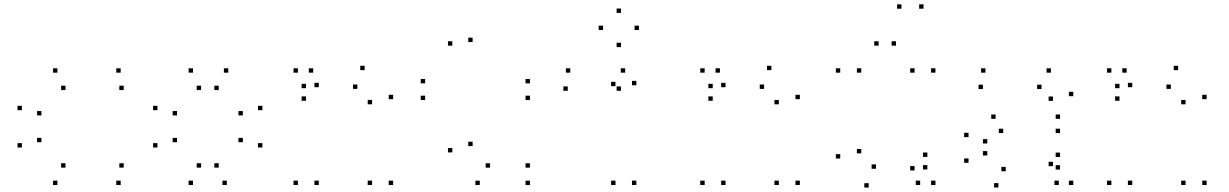

<svg xmlns="http://www.w3.org/2000/svg" viewBox="-20 -836 5620 878"><path d="M531.8 10V-10H511.8V10ZM545.7 -69.5V-89.5H525.7V-69.5ZM279.5 -69.5V-89.5H259.5V-69.5ZM169.5 -185.5V-205.5H149.5V-185.5ZM169.5 -308.2V-328.2H149.5V-308.2ZM279.5 -424.2V-444.2H259.5V-424.2ZM545.7 -424.2V-444.2H525.7V-424.2ZM531.8 -503.7V-523.7H511.8V-503.7ZM242.5 -503.7V-523.7H222.5V-503.7ZM80 -332.2V-352.2H60V-332.2ZM80 -161.5V-181.5H60V-161.5ZM242.5 10V-10H222.5V10Z M1017.2 10V-10H997.2V10ZM1180 -161.5V-181.5H1160V-161.5ZM1180 -332.2V-352.2H1160V-332.2ZM1023.8 -503.7V-523.7H1003.8V-503.7ZM862.5 -503.7V-523.7H842.5V-503.7ZM700 -332.2V-352.2H680V-332.2ZM700 -161.5V-181.5H680V-161.5ZM862.5 10V-10H842.5V10ZM789.5 -185.5V-205.5H769.5V-185.5ZM789.5 -308.2V-328.2H769.5V-308.2ZM899.5 -424.2V-444.2H879.5V-424.2ZM980.2 -424.2V-444.2H960.2V-424.2ZM1090.5 -308.2V-328.2H1070.5V-308.2ZM1090.5 -185.5V-205.5H1070.5V-185.5ZM980.2 -69.5V-89.5H960.2V-69.5ZM899.5 -69.5V-89.5H879.5V-69.5Z M1777.7 10V-10H1757.7V10ZM1777.7 -382.5V-402.5H1757.7V-382.5ZM1647.5 -515.3V-535.3H1627.5V-515.3ZM1379.3 -432.7V-452.7H1359.3V-432.7ZM1379.3 -375.2V-395.2H1359.3V-375.2ZM1614.2 -429.5V-449.5H1594.2V-429.5ZM1681.5 -359V-379H1661.5V-359ZM1681.5 10V-10H1661.5V10ZM1437.8 10V-10H1417.8V10ZM1437.8 -437.2V-457.2H1417.8V-437.2ZM1412.2 -503.7V-523.7H1392.2V-503.7ZM1342.3 -503.7V-523.7H1322.3V-503.7ZM1342.3 10V-10H1322.3V10Z M2403.3 10.2V-9.8H2383.3V10.2ZM2403.3 -69.3V-89.3H2383.3V-69.3ZM2221 -69.3V-89.3H2201V-69.3ZM2141.3 -168V-188H2121.3V-168ZM2141.3 -643.8V-663.8H2121.3V-643.8ZM2048.5 -627.2V-647.2H2028.5V-627.2ZM2048.5 -139V-159H2028.5V-139ZM2174 10.2V-9.8H2154V10.2ZM2403.3 -378.5V-398.5H2383.3V-378.5ZM2403.3 -454.8V-474.8H2383.3V-454.8ZM1924 -454.8V-474.8H1904V-454.8ZM1924 -378.5V-398.5H1904V-378.5Z M2890 10V-10H2870V10ZM2890 -446.2V-466.2H2870V-446.2ZM2838.8 -503.7V-523.7H2818.8V-503.7ZM2587.8 -503.7V-523.7H2567.8V-503.7ZM2576.2 -420.8V-440.8H2556.2V-420.8ZM2819.7 -420.8V-440.8H2799.7V-420.8ZM2794.5 -442V-462H2774.5V-442ZM2794.5 10V-10H2774.5V10ZM2901.8 -698.8V-718.8H2881.8V-698.8ZM2819.8 -777V-797H2799.8V-777ZM2737.7 -698.8V-718.8H2717.7V-698.8ZM2819.8 -620.5V-640.5H2799.8V-620.5Z M3637.7 10V-10H3617.7V10ZM3637.7 -382.5V-402.5H3617.7V-382.5ZM3507.5 -515.3V-535.3H3487.5V-515.3ZM3239.3 -432.7V-452.7H3219.3V-432.7ZM3239.3 -375.2V-395.2H3219.3V-375.2ZM3474.2 -429.5V-449.5H3454.2V-429.5ZM3541.5 -359V-379H3521.5V-359ZM3541.5 10V-10H3521.5V10ZM3297.8 10V-10H3277.8V10ZM3297.8 -437.2V-457.2H3277.8V-437.2ZM3272.2 -503.7V-523.7H3252.2V-503.7ZM3202.3 -503.7V-523.7H3182.3V-503.7ZM3202.3 10V-10H3182.3V10Z M3822.3 -503.7V-523.7H3802.3V-503.7ZM3822.3 -111.2V-131.2H3802.3V-111.2ZM3952.5 21.7V1.7H3932.5V21.7ZM4220.7 -61V-81H4200.7V-61ZM4220.7 -118.5V-138.5H4200.7V-118.5ZM3985.8 -64.2V-84.2H3965.8V-64.2ZM3918.5 -134.7V-154.7H3898.5V-134.7ZM3918.5 -503.7V-523.7H3898.5V-503.7ZM4162.2 -503.7V-523.7H4142.2V-503.7ZM4162.2 -56.5V-76.5H4142.2V-56.5ZM4187.8 10V-10H4167.8V10ZM4257.7 10V-10H4237.7V10ZM4257.7 -503.7V-523.7H4237.7V-503.7ZM3997.8 -627.2V-647.2H3977.8V-627.2ZM4102.3 -796.2V-816.2H4082.3V-796.2ZM4203.2 -796.2V-816.2H4183.2V-796.2ZM4077.3 -627.2V-647.2H4057.3V-627.2Z M4888 10V-10H4868V10ZM4888 -396.2V-416.2H4868V-396.2ZM4785.8 -503.7V-523.7H4765.8V-503.7ZM4486.3 -503.7V-523.7H4466.3V-503.7ZM4474.7 -428.8V-448.8H4454.7V-428.8ZM4742.7 -428.8V-448.8H4722.7V-428.8ZM4795.2 -374.7V-394.7H4775.2V-374.7ZM4795.2 -76.2V-96.2H4775.2V-76.2ZM4821.8 10V-10H4801.8V10ZM4827.5 -60.7V-80.7H4807.5V-60.7ZM4827.5 -118.2V-138.2H4807.5V-118.2ZM4579.2 -52.8V-72.8H4559.2V-52.8ZM4494.8 -125V-145H4474.8V-125ZM4494.8 -179.8V-199.8H4474.8V-179.8ZM4567.5 -227.5V-247.5H4547.5V-227.5ZM4827.5 -227.5V-247.5H4807.5V-227.5ZM4827.5 -292.5V-312.5H4807.5V-292.5ZM4532.8 -292.5V-312.5H4512.8V-292.5ZM4409 -208.8V-228.8H4389V-208.8ZM4409 -91.5V-111.5H4389V-91.5ZM4545.8 21.3V1.3H4525.8V21.3Z M5497.7 10V-10H5477.7V10ZM5497.7 -382.5V-402.5H5477.7V-382.5ZM5367.5 -515.3V-535.3H5347.5V-515.3ZM5099.3 -432.7V-452.7H5079.3V-432.7ZM5099.3 -375.2V-395.2H5079.3V-375.2ZM5334.2 -429.5V-449.5H5314.2V-429.5ZM5401.5 -359V-379H5381.5V-359ZM5401.5 10V-10H5381.5V10ZM5157.8 10V-10H5137.8V10ZM5157.8 -437.2V-457.2H5137.8V-437.2ZM5132.2 -503.7V-523.7H5112.2V-503.7ZM5062.3 -503.7V-523.7H5042.3V-503.7ZM5062.3 10V-10H5042.3V10Z"/></svg>

Font: Monaspace Krypton Dots Var
Style: Regular
Weight: 400
Designer: Riley Cran and the Lettermatic Team
Version: Version 1.100 (Monaspace Krypton Dots)